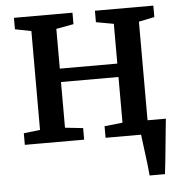

<svg xmlns="http://www.w3.org/2000/svg" viewBox="-52 -604 794 835"><g transform="rotate(-5 344.5 -187.0)"><path d="M567.5 180Q566 160 563.2 136.2Q560.5 112.5 557.2 87.8Q554 63 551 40.2Q548 17.5 546 0L501.5 -60H659.5Q657.5 -41 655 -16.8Q652.5 7.5 650 34Q647.5 60.5 644.8 86.8Q642 113 639.5 137Q637 161 634.5 180ZM38.5 0V-50.5L110 -59V-490.5L39.5 -504.5V-554.5H295V-504.5L219 -490.5V-317H470V-490.5L393 -504.5V-554.5H648V-504.5L579.5 -490.5V-59L651 -50.5V0H391V-50.5L470 -59V-258.5H219V-59L297.5 -50.5V0Z"/></g></svg>

Font: Merriweather 20pt Medium
Style: Regular
Weight: 500
Version: Version 2.100